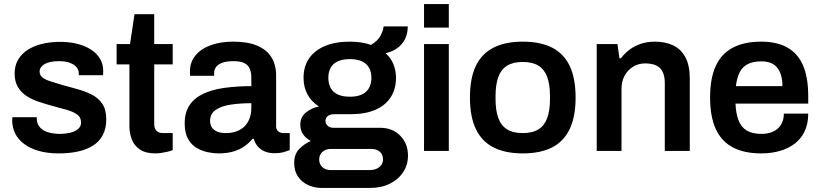

<svg xmlns="http://www.w3.org/2000/svg" viewBox="-20 -743 4037 945"><path d="M270 12Q213 12 170 -0.5Q127 -13 98 -35Q69 -57 54.5 -86.5Q40 -116 40 -151Q40 -156 40.5 -160Q41 -164 41 -166H161Q161 -164 161 -162Q161 -160 161 -158Q162 -131 178 -114.5Q194 -98 220 -91Q246 -84 275 -84Q301 -84 324.5 -89.5Q348 -95 363.5 -107.5Q379 -120 379 -140Q379 -166 359 -180Q339 -194 306.5 -203Q274 -212 237 -222Q204 -231 171 -242Q138 -253 111.5 -270Q85 -287 68.5 -314Q52 -341 52 -381Q52 -420 69 -449Q86 -478 116 -497.5Q146 -517 187 -527Q228 -537 276 -537Q323 -537 361.5 -527Q400 -517 428.5 -498.5Q457 -480 472.5 -453.5Q488 -427 488 -395Q488 -388 487.5 -381Q487 -374 487 -373H368V-380Q368 -399 356.5 -412.5Q345 -426 323.5 -434Q302 -442 270 -442Q246 -442 228 -438Q210 -434 198.5 -427Q187 -420 181 -411Q175 -402 175 -391Q175 -372 190 -361Q205 -350 230.5 -342Q256 -334 286 -325Q322 -315 360 -304.5Q398 -294 430.5 -278Q463 -262 483 -233Q503 -204 503 -156Q503 -110 485.5 -77.5Q468 -45 436.5 -25.5Q405 -6 362.5 3Q320 12 270 12Z M745 12Q696 12 668 -7.5Q640 -27 628.5 -57.5Q617 -88 617 -120V-426H554V-526H620L642 -673H739V-526H830V-426H739V-132Q739 -111 750 -99.5Q761 -88 783 -88H830V-4Q820 0 805.5 3.5Q791 7 775 9.5Q759 12 745 12Z M1055 12Q1033 12 1004.5 6.5Q976 1 949.5 -14Q923 -29 906 -58.5Q889 -88 889 -136Q889 -190 913 -225.5Q937 -261 980.5 -281.5Q1024 -302 1084.5 -310.5Q1145 -319 1217 -319V-362Q1217 -385 1210 -403Q1203 -421 1184.5 -431.5Q1166 -442 1129 -442Q1092 -442 1071 -433Q1050 -424 1042 -411Q1034 -398 1034 -384V-370H916Q915 -375 915 -380Q915 -385 915 -392Q915 -437 942 -470Q969 -503 1017 -520.5Q1065 -538 1128 -538Q1200 -538 1246.5 -518Q1293 -498 1316 -461Q1339 -424 1339 -371V-123Q1339 -104 1350 -96Q1361 -88 1374 -88H1406V-4Q1396 0 1377 5.5Q1358 11 1330 11Q1304 11 1283.5 2.5Q1263 -6 1249 -22Q1235 -38 1229 -60H1223Q1206 -39 1182.5 -22.5Q1159 -6 1127.5 3Q1096 12 1055 12ZM1092 -88Q1122 -88 1145.5 -97Q1169 -106 1184.5 -122Q1200 -138 1208.5 -161Q1217 -184 1217 -211V-235Q1162 -235 1115.5 -228Q1069 -221 1041.5 -202Q1014 -183 1014 -148Q1014 -130 1022.5 -116.5Q1031 -103 1048.5 -95.5Q1066 -88 1092 -88Z M1563 182Q1528 182 1497 168Q1466 154 1447 126.5Q1428 99 1428 59Q1428 15 1453.5 -10.5Q1479 -36 1510 -49Q1487 -61 1472.5 -81Q1458 -101 1458 -129Q1458 -167 1486 -189.5Q1514 -212 1550 -219Q1513 -242 1493.5 -278Q1474 -314 1474 -360Q1474 -415 1500.5 -454.5Q1527 -494 1578 -516Q1629 -538 1701 -538Q1730 -538 1757 -534Q1784 -530 1806 -522Q1841 -543 1854 -569.5Q1867 -596 1868 -613H1987Q1987 -578 1973.5 -551Q1960 -524 1936 -506.5Q1912 -489 1878 -481Q1903 -459 1916 -428Q1929 -397 1929 -360Q1929 -305 1903.5 -265Q1878 -225 1828.5 -203Q1779 -181 1707 -181H1626Q1605 -181 1593.5 -172Q1582 -163 1582 -147Q1582 -134 1592.5 -124Q1603 -114 1622 -114H1852Q1911 -114 1949.5 -75.5Q1988 -37 1988 23Q1988 68 1964.5 104Q1941 140 1899 161Q1857 182 1801 182ZM1607 94H1800Q1819 94 1833.5 87.5Q1848 81 1856.5 69Q1865 57 1865 42Q1865 16 1848.5 3Q1832 -10 1808 -10H1607Q1583 -10 1567 4.5Q1551 19 1551 42Q1551 65 1566.5 79.5Q1582 94 1607 94ZM1702 -267Q1755 -267 1781.5 -291.5Q1808 -316 1808 -360Q1808 -404 1781.5 -428Q1755 -452 1702 -452Q1649 -452 1622.5 -428Q1596 -404 1596 -360Q1596 -331 1607.5 -310Q1619 -289 1642.5 -278Q1666 -267 1702 -267Z M2067 -607V-723H2189V-607ZM2067 0V-526H2189V0Z M2553 12Q2467 12 2409 -17.5Q2351 -47 2322 -108Q2293 -169 2293 -263Q2293 -358 2322 -418.5Q2351 -479 2409 -508.5Q2467 -538 2553 -538Q2640 -538 2697.5 -508.5Q2755 -479 2784 -418.5Q2813 -358 2813 -263Q2813 -169 2784 -108Q2755 -47 2697.5 -17.5Q2640 12 2553 12ZM2553 -88Q2601 -88 2630.5 -106.5Q2660 -125 2673.5 -162.5Q2687 -200 2687 -256V-270Q2687 -326 2673.5 -363.5Q2660 -401 2630.5 -419.5Q2601 -438 2553 -438Q2505 -438 2475.5 -419.5Q2446 -401 2432.5 -363.5Q2419 -326 2419 -270V-256Q2419 -200 2432.5 -162.5Q2446 -125 2475.5 -106.5Q2505 -88 2553 -88Z M2917 0V-526H3019L3029 -456H3036Q3054 -480 3078.5 -498.5Q3103 -517 3134.5 -527.5Q3166 -538 3204 -538Q3254 -538 3292.5 -520Q3331 -502 3353 -462Q3375 -422 3375 -355V0H3252V-333Q3252 -361 3245.5 -379.5Q3239 -398 3226.5 -409.5Q3214 -421 3196 -426Q3178 -431 3156 -431Q3123 -431 3096.5 -415Q3070 -399 3054.5 -371Q3039 -343 3039 -306V0Z M3727 12Q3643 12 3587 -17.5Q3531 -47 3503 -108Q3475 -169 3475 -263Q3475 -358 3503 -418.5Q3531 -479 3587 -508.5Q3643 -538 3727 -538Q3803 -538 3854.5 -509.5Q3906 -481 3932 -422Q3958 -363 3958 -269V-233H3600Q3602 -184 3615 -150.5Q3628 -117 3655.5 -100.5Q3683 -84 3728 -84Q3751 -84 3771 -90Q3791 -96 3806 -108.5Q3821 -121 3829.5 -140Q3838 -159 3838 -184H3958Q3958 -134 3940.5 -97Q3923 -60 3891.5 -36Q3860 -12 3818 0Q3776 12 3727 12ZM3602 -319H3831Q3831 -352 3823.5 -375Q3816 -398 3802.5 -413Q3789 -428 3770 -434.5Q3751 -441 3727 -441Q3688 -441 3661.5 -428Q3635 -415 3621 -388Q3607 -361 3602 -319Z"/></svg>

Font: Archivo SemiBold
Style: Regular
Weight: 600
Designer: Hector Gatti
Foundry: Omnibus-Type
Version: Version 2.001